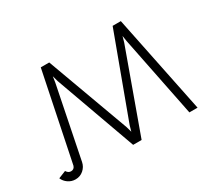

<svg xmlns="http://www.w3.org/2000/svg" viewBox="-132 -918 1276 1159"><g transform="rotate(-30 505.5 -338.5)"><path d="M951 0H894L781 -563L775 -601L764 -562L561 0H502L300 -561L289 -601L283 -561L183 -64Q177 -34 153.5 -13.5Q130 7 98 7Q70 7 47.5 -8.5Q25 -24 15 -48L67 -69Q79 -49 98 -49Q120 -49 127 -71L253 -684H312L521 -113L532 -74L543 -113L754 -684H811Z"/></g></svg>

Font: Bellota
Style: Regular
Weight: 400
Designer: Kemie Guaida
Foundry: Kemie Guaida
Version: Version 1.000;PS 002.000;hotconv 1.0.70;makeotf.lib2.5.58329